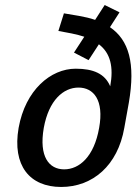

<svg xmlns="http://www.w3.org/2000/svg" viewBox="-20 -733 555 763"><path d="M274 -524 332 -494 373 -557C419 -522 432 -467 418 -390C397 -440 351 -460 281 -460C181 -460 81 -375 54 -225C28 -75 98 10 223 10C348 10 448 -75 474 -225L492 -325C519 -482 492 -574 417 -625L455 -684L396 -713L358 -654C338 -661 316 -666 293 -670L234 -680L212 -610L265 -600C284 -596 300 -592 315 -587ZM292 -385C352 -385 394 -335 374 -225C354 -110 295 -60 235 -60C175 -60 134 -110 154 -225C174 -335 232 -385 292 -385Z"/></svg>

Font: Scada
Style: Italic
Weight: 400
Designer: Jovanny Lemonad
Foundry: Jovanny Lemonad
Version: Version 3.005